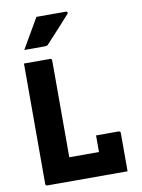

<svg xmlns="http://www.w3.org/2000/svg" viewBox="-101 -1015 802 1083"><g transform="rotate(-10 300.0 -473.5)"><path d="M81 0Q70 0 70 -11V-700H219Q230 -700 230 -689V-135H400V-230H529Q540 -230 540 -219V0ZM185 -947H354Q360 -947 362 -942.5Q364 -938 360 -933Q341 -912 326.5 -896Q312 -880 298 -864.5Q284 -849 266 -829.5Q248 -810 221 -781Q215 -775 205 -775H85Q111 -821 135 -861Q159 -901 185 -947Z"/></g></svg>

Font: Recursive Mn Lnr St XBd
Style: Regular
Weight: 800
Monospace: yes
Version: Version 1.079;hotconv 1.0.112;makeotfexe 2.5.65598; ttfautoh